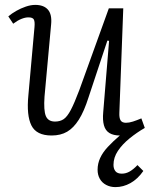

<svg xmlns="http://www.w3.org/2000/svg" viewBox="-20 -540 623 785"><path d="M14 -473Q28 -485 46.5 -495.5Q65 -506 85.5 -513Q106 -520 124 -520Q159 -520 176 -500.5Q193 -481 189 -440L162 -145Q158 -88 167.5 -65.5Q177 -43 205 -43Q226 -43 240.5 -53Q255 -63 269.5 -90.5Q284 -118 304 -171L425 -506H484L468 -79Q467 -58 473 -48Q479 -38 495 -38Q508 -38 523.5 -43Q539 -48 558 -56L572 -17Q539 2 509.5 26Q480 50 462 77Q444 104 444 134Q444 150 452 160Q460 170 478 170Q495 170 510.5 161Q526 152 542 135L566 159Q543 192 513.5 208.5Q484 225 452 225Q431 225 414 216Q397 207 388 191Q379 175 379 154Q379 129 389.5 106Q400 83 421 60.5Q442 38 470 14Q444 14 427.5 4Q411 -6 405 -27.5Q399 -49 402 -81L426 -373L419 -374L342 -142Q324 -85 302.5 -51Q281 -17 254.5 -1.5Q228 14 191 14Q129 14 108.5 -27Q88 -68 96 -150L121 -429Q123 -451 118.5 -460Q114 -469 96 -469Q83 -469 67 -462.5Q51 -456 34 -443Z"/></svg>

Font: Literata 18pt Light
Style: Italic
Weight: 300
Italic angle: -2°
Designer: Latin by Veronika Burian and Jose Scaglione. Greek by Irene Vlachou. Cyrillic by Vera Evstafieva
Foundry: TypeTogether
Version: Version 3.103;gftools[0.9.29]